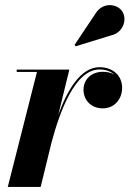

<svg xmlns="http://www.w3.org/2000/svg" viewBox="-20 -733 508 753"><path d="M415 -594C463 -604 480.5 -657 459 -689C441 -717 384.5 -727.5 355 -680.5L272.5 -557L277 -551.5ZM125 -451 10.5 0H139.5L182.5 -176C214.5 -294.5 274 -460.5 370 -460.5C394 -460.5 413.5 -453.5 427.5 -441C415 -448 400 -451.5 383.5 -451.5C339.5 -451.5 307.5 -422.5 307.5 -381C307.5 -338.5 339.5 -308 383 -308C428 -308 459 -343.5 459 -388.5C459 -436.5 422.5 -469.5 370.5 -469.5C296 -469.5 244 -379.5 208.5 -282.5L252 -460H45.5V-451Z"/></svg>

Font: Bodoni* 24pt
Style: Bold Italic
Weight: 700
Italic angle: -13°
Version: Version 2.3